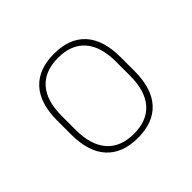

<svg xmlns="http://www.w3.org/2000/svg" viewBox="-95 -748 534 534"><g transform="rotate(-45 172.0 -481.5)"><path d="M172 -316Q111.5 -316 79.2 -351.2Q47 -386.5 47 -454.5V-509Q47 -577 79.2 -612Q111.5 -647 172 -647Q232.5 -647 264.5 -612Q296.5 -577 296.5 -509V-454.5Q296.5 -386.5 264.5 -351.2Q232.5 -316 172 -316ZM172 -332Q224 -332 251.2 -363.2Q278.5 -394.5 278.5 -454V-509.5Q278.5 -569 251.2 -600Q224 -631 172 -631Q120 -631 92.5 -600Q65 -569 65 -509.5V-454Q65 -395 92.5 -363.5Q120 -332 172 -332Z"/></g></svg>

Font: Anek Bangla Medium Thin
Style: Regular
Weight: 250
Version: Version 1.003